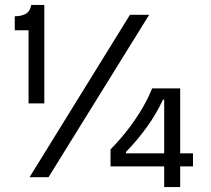

<svg xmlns="http://www.w3.org/2000/svg" viewBox="-20 -720 856 780"><path d="M96 -300V-597H40V-654Q66 -654 84 -663.5Q102 -673 107 -700H160V-300ZM100 0 508 -660H586L177 0ZM429 -44V-113Q470 -155 502 -197Q534 -239 558 -280Q582 -321 598 -361H712V40H647V-315H642Q615 -257 576 -203Q537 -149 492 -103V-97H764V-44Z"/></svg>

Font: Bricolage Grotesque Light
Style: Regular
Weight: 300
Designer: Mathieu Triay
Foundry: Atelier Triay
Version: Version 1.000;gftools[0.9.30]